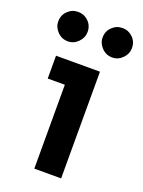

<svg xmlns="http://www.w3.org/2000/svg" viewBox="-136 -769 622 834"><g transform="rotate(20 175.5 -352.5)"><path d="M130.9 0V-493.2H254.9V0ZM51.8 -387.7V-493.2H254.9V-387.7ZM283.2 -569.3Q254.9 -569.3 234.9 -589.8Q214.8 -610.4 214.8 -636.7Q214.8 -666 234.9 -685.5Q254.9 -705.1 283.2 -705.1Q310.5 -705.1 330.6 -685.5Q350.6 -666 350.6 -636.7Q350.6 -610.4 330.6 -589.8Q310.5 -569.3 283.2 -569.3ZM78.1 -569.3Q49.8 -569.3 29.8 -589.8Q9.8 -610.4 9.8 -636.7Q9.8 -666 29.8 -685.5Q49.8 -705.1 78.1 -705.1Q105.5 -705.1 125.5 -685.5Q145.5 -666 145.5 -636.7Q145.5 -610.4 125.5 -589.8Q105.5 -569.3 78.1 -569.3Z"/></g></svg>

Font: Sen
Style: Bold
Weight: 700
Designer: Kosal Sen, Philatype
Foundry: Philatype
Version: Version 2.000;gftools[0.9.31]